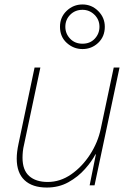

<svg xmlns="http://www.w3.org/2000/svg" viewBox="-20 -831 593 861"><path d="M190 10Q125 10 90 -23Q55 -56 55 -120Q55 -149 63 -186L135 -528H161L88 -183Q84 -167 82.5 -152Q81 -137 81 -124Q81 -68 111 -41.5Q141 -15 194 -15Q250 -15 299 -49Q348 -83 383.5 -137.5Q419 -192 432 -254L490 -528H516L404 0H382L410 -139H408Q392 -108 361 -73Q330 -38 287 -14Q244 10 190 10ZM350 -611Q310 -611 279.5 -638.5Q249 -666 249 -711Q249 -754 279 -782.5Q309 -811 350 -811Q391 -811 420.5 -781.5Q450 -752 450 -711Q450 -667 420.5 -639Q391 -611 350 -611ZM350 -635Q384 -635 405 -657.5Q426 -680 426 -711Q426 -743 403.5 -765Q381 -787 350 -787Q317 -787 295 -765Q273 -743 273 -711Q273 -680 294.5 -657.5Q316 -635 350 -635Z"/></svg>

Font: Noto Sans Thin
Style: Italic
Weight: 100
Italic angle: -12°
Designer: Monotype Design Team
Foundry: Monotype Imaging Inc.
Version: Version 2.013; ttfautohint (v1.8.4.7-5d5b)